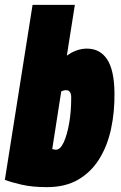

<svg xmlns="http://www.w3.org/2000/svg" viewBox="-37 -760 497 790"><path d="M271 -740 238 -531Q259 -546 279.5 -553Q300 -560 320 -560Q375 -560 404 -515.5Q433 -471 434 -378Q435 -300 420 -230Q405 -160 371.5 -106Q338 -52 285 -21Q232 10 156 10Q96 10 52.5 0Q9 -10 -17 -20L97 -740ZM235 -389Q225 -389 215 -384L178 -147Q185 -144 193 -144Q211 -144 225 -174Q239 -204 247.5 -252.5Q256 -301 256 -358Q256 -389 235 -389Z"/></svg>

Font: Georama Condensed Black
Style: Italic
Weight: 900
Width: 3
Italic angle: -9°
Designer: Jean-Baptiste Levee
Foundry: Production Type
Version: Version 1.000